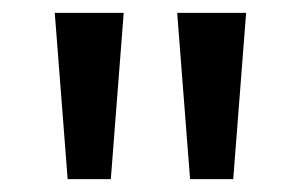

<svg xmlns="http://www.w3.org/2000/svg" viewBox="-20 -734 467 298"><path d="M172 -714H65L85 -456H152ZM362 -714H255L275 -456H342Z"/></svg>

Font: Noto Sans Gujarati Medium
Style: Regular
Weight: 500
Designer: Jelle Bosma - Monotype Design Team, Universal Thirst
Foundry: Monotype Imaging Inc.
Version: Version 2.106